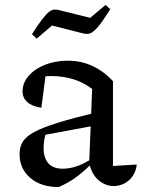

<svg xmlns="http://www.w3.org/2000/svg" viewBox="-20 -745 572 775"><path d="M438 6Q406 6 378 -17.5Q350 -41 340 -87L352 -386Q284 -438 186 -438Q167 -438 149 -436Q131 -434 114 -430L166 -456L147 -310Q109 -316 90 -333Q71 -350 71 -377Q71 -410 95.5 -438.5Q120 -467 161.5 -483.5Q203 -500 254 -500Q308 -500 354.5 -478Q401 -456 436 -417V-75L532 -81Q529 -53 515 -33.5Q501 -14 481 -4Q461 6 438 6ZM217 10Q145 10 102 -27Q59 -64 59 -123Q59 -152 72 -173Q85 -194 118 -212Q151 -230 212 -249Q273 -268 368 -291V-239L136 -196L166 -210Q161 -195 158.5 -178.5Q156 -162 156 -148Q156 -108 175 -86Q194 -64 234 -64Q262 -64 293 -75Q324 -86 359 -110V-94Q329 -62 295 -35.5Q261 -9 217 10ZM128 -589 109 -607Q134 -646 150.5 -667.5Q167 -689 178.5 -697.5Q190 -706 200.5 -706.5Q211 -707 223 -703L344 -673L406 -725L425 -708Q394 -658 375 -636Q356 -614 342.5 -610Q329 -606 312 -611L190 -642Z"/></svg>

Font: Piazzolla Thin Medium
Style: Regular
Weight: 500
Version: Version 2.005